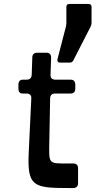

<svg xmlns="http://www.w3.org/2000/svg" viewBox="-20 -949 487 969"><path d="M427 -929H330C320 -929 315 -924 315 -914V-834C315 -827 314 -823 313 -816L270 -650C268 -639 273 -633 283 -633H332C340 -633 346 -636 350 -644L438 -816C441 -823 442 -828 442 -835V-914C442 -924 437 -929 427 -929ZM322 0H350C365 0 374 -9 374 -24V-99C374 -115 366 -124 350 -124H322C222 -124 227 -120 229 -239L233 -453C234 -469 242 -477 258 -477H336C352 -477 360 -486 360 -501V-522C360 -538 352 -547 336 -547H259C243 -547 234 -556 235 -572L238 -658C238 -674 230 -683 214 -683H168C152 -683 143 -674 143 -659L140 -571C139 -555 130 -547 115 -547H97C81 -547 73 -539 73 -522V-501C73 -486 80 -477 94 -477H114C130 -477 139 -468 138 -453L125 -180C117 -10 147 0 322 0Z"/></svg>

Font: OpenDyslexic3
Style: Regular
Weight: 400
Designer: Abelardo Gonzalez
Version: Version 3.001;PS 003.001;hotconv 1.0.88;makeotf.lib2.5.64775